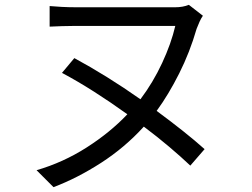

<svg xmlns="http://www.w3.org/2000/svg" viewBox="-20 -727 1040 793"><path d="M825 -111 766 -43Q728 -79 679 -120.5Q630 -162 574 -204Q496 -118 397.5 -54.5Q299 9 201 46L131 -24Q241 -56 338 -118Q435 -180 506 -255Q438 -304 369 -348Q300 -392 236 -426L287 -487Q352 -452 422 -408.5Q492 -365 560 -317Q612 -386 649.5 -466.5Q687 -547 704 -620H292Q265 -620 235.5 -619Q206 -618 185 -617V-702Q206 -700 235 -698.5Q264 -697 292 -697H704Q735 -697 760 -707L818 -662Q811 -652 804.5 -638Q798 -624 792 -608Q764 -511 720 -423.5Q676 -336 627 -269Q684 -227 735 -186.5Q786 -146 825 -111Z"/></svg>

Font: Noto IKEA Simplified Chinese
Style: Regular
Weight: 400
Designer: Monotype Design Team
Foundry: Monotype Imaging Inc.
Version: Version 1.100